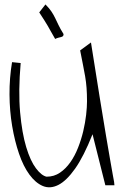

<svg xmlns="http://www.w3.org/2000/svg" viewBox="-20 -837 546 848"><path d="M388.7 -244.1Q349.6 -145.5 311.5 -91.8Q273.4 -38.1 237.3 -20Q201.2 -2 168.9 -15.6Q136.7 -29.3 109.9 -65.9Q83 -102.5 64 -158.2Q44.9 -213.9 33.7 -280.3Q22.5 -346.7 22 -419.4Q21.5 -492.2 33.2 -562.5L71.3 -558.6Q60.5 -433.6 68.8 -341.3Q77.1 -249 95.7 -187.5Q114.3 -126 138.7 -93.8Q163.1 -61.5 185.5 -56.6Q218.8 -56.6 244.6 -74.2Q270.5 -91.8 290.5 -120.1Q310.5 -148.4 324.7 -184.6Q338.9 -220.7 347.7 -257.8Q356.4 -294.9 360.4 -329.6Q364.3 -364.3 364.3 -389.6Q364.3 -422.9 362.3 -448.7Q360.4 -474.6 356 -500Q351.6 -525.4 346.2 -552.2Q340.8 -579.1 334 -614.3L381.8 -649.4Q404.3 -507.8 420.4 -406.7Q436.5 -305.7 448.2 -237.8Q460 -169.9 466.8 -129.4Q473.6 -88.9 478 -65.9Q482.4 -43 483.9 -33.7Q485.4 -24.4 485.4 -18.6H445.3ZM180.7 -817.4Q198.2 -799.8 207.5 -785.6Q216.8 -771.5 223.6 -757.3Q230.5 -743.2 238.3 -726.6Q246.1 -710 260.7 -686.5Q260.7 -679.7 257.8 -677.2Q254.9 -674.8 249.5 -673.3Q244.1 -671.9 237.8 -670.4Q231.4 -668.9 223.6 -665Q210.9 -686.5 204.1 -699.2Q197.3 -711.9 190.9 -722.7Q184.6 -733.4 176.3 -746.6Q168 -759.8 153.3 -782.2Z"/></svg>

Font: Annie Use Your Telescope
Style: Regular
Weight: 400
Version: Version 1.003 2001